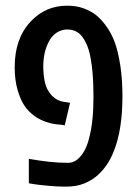

<svg xmlns="http://www.w3.org/2000/svg" viewBox="-20 -660 498 689"><path d="M214.8 9.8Q187 9.8 152.3 6.6Q117.7 3.4 99.6 0.5L83.5 -2.4V-89.8Q124 -83 157.5 -79.3Q190.9 -75.7 224.6 -75.7Q257.3 -75.7 281.2 -116.2Q293.5 -136.7 300.3 -166.5Q315.4 -222.7 315.4 -311.5Q315.4 -399.9 305.2 -451.2Q299.3 -484.9 288.1 -506.8Q274.4 -534.2 258.3 -544.2Q242.2 -554.2 221.7 -554.2Q200.7 -554.2 183.6 -543Q166.5 -531.7 156.7 -513.2Q145.5 -493.2 140.4 -470Q135.3 -446.8 135.3 -421.4Q135.3 -394 140.1 -369.6Q145 -345.2 155.3 -331.1Q163.6 -316.9 179 -306.2Q194.3 -295.4 216.8 -293.5L231.4 -291L212.4 -210.4L194.8 -212.9Q170.4 -213.9 145.8 -222.4Q121.1 -231 104.5 -243.2Q94.2 -250.5 84 -260.7Q73.7 -271 66.4 -282.7Q52.2 -304.7 42.5 -339.4Q32.7 -374 32.7 -418.9Q32.7 -521.5 89.4 -582Q142.6 -639.6 221.2 -639.6Q254.4 -639.6 280.5 -629.9Q306.6 -620.1 325.2 -605.5Q343.3 -590.8 360.8 -566.9Q378.4 -543 391.1 -510.3Q403.8 -475.6 411.6 -425.8Q419.4 -376 419.4 -314.5Q419.4 -254.4 411.6 -205.1Q403.8 -155.8 389.2 -119.6Q377 -87.4 359.6 -63.7Q342.3 -40 322.8 -24.9Q305.2 -10.7 279.3 -0.5Q253.4 9.8 214.8 9.8Z"/></svg>

Font: Open Sans Condensed SemiBold
Style: Regular
Weight: 600
Width: 3
Designer: Monotype Design Team
Foundry: Monotype Imaging Inc.
Version: Version 3.000; ttfautohint (v1.8.4)